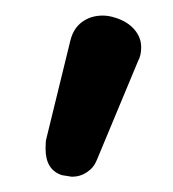

<svg xmlns="http://www.w3.org/2000/svg" viewBox="-20 -653 225 249"><path d="M39.1 -460Q39.1 -469.7 40 -472.7L71.3 -600.6Q75.2 -616.2 86.4 -624.5Q97.7 -632.8 113.3 -632.8Q121.1 -632.8 129.9 -629.9Q145.5 -625 154.3 -614.7Q163.1 -604.5 163.1 -591.8Q163.1 -581.1 159.2 -574.2L105.5 -445.3Q101.6 -435.5 92.8 -429.7Q84 -423.8 73.2 -423.8L60.5 -425.8Q39.1 -432.6 39.1 -460Z"/></svg>

Font: FakePearl
Style: Regular
Weight: 400
Version: Version 1.2